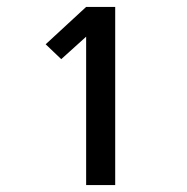

<svg xmlns="http://www.w3.org/2000/svg" viewBox="-20 -858 540 555"><path d="M229 -323V-752L157 -687L112 -730L229 -838H313V-323Z"/></svg>

Font: Iosevka Semibold
Style: Regular
Weight: 600
Monospace: yes
Designer: Belleve Invis
Foundry: Belleve Invis
Version: Version 33.2.3; ttfautohint (v1.8.4)